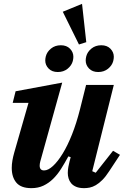

<svg xmlns="http://www.w3.org/2000/svg" viewBox="-20 -965 647 997"><path d="M143 12Q89 12 65 -16.5Q41 -45 41 -93Q41 -112 44.5 -132Q48 -152 54 -173L128 -431H46L61 -491L303 -536L189 -126Q186 -114 186 -105Q186 -80 209 -80Q230 -80 255 -103Q280 -126 305.5 -167.5Q331 -209 354 -267Q377 -325 395 -396L427 -524H571L459 -76L477 -68L567 -182L603 -161L547 -76Q529 -48 511.5 -30.5Q494 -13 477.5 -3.5Q461 6 446 9Q431 12 417 12Q392 12 375.5 5Q359 -2 349.5 -13.5Q340 -25 336 -39Q332 -53 332 -67Q332 -82 335 -98.5Q338 -115 341 -126L347 -149L335 -153Q316 -118 297 -88Q278 -58 255.5 -36Q233 -14 205.5 -1Q178 12 143 12ZM280 -591Q250 -591 232.5 -609Q215 -627 215 -651Q215 -661 218 -673Q224 -696 245 -713Q266 -730 296 -730Q326 -730 343.5 -712Q361 -694 361 -670Q361 -660 358 -648Q352 -625 331 -608Q310 -591 280 -591ZM490 -591Q460 -591 442.5 -609Q425 -627 425 -651Q425 -661 428 -673Q434 -696 455 -713Q476 -730 506 -730Q536 -730 553.5 -712Q571 -694 571 -670Q571 -660 568 -648Q562 -625 541 -608Q520 -591 490 -591ZM306 -904 406 -945 428 -746 390 -734Z"/></svg>

Font: IBM Plex Serif
Style: Bold Italic
Weight: 700
Italic angle: -14°
Designer: Mike Abbink, Paul van der Laan, Pieter van Rosmalen
Foundry: Bold Monday
Version: Version 3.001